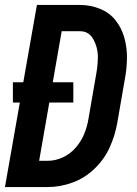

<svg xmlns="http://www.w3.org/2000/svg" viewBox="-34 -755 554 775"><path d="M-14 0 46 -341H18V-423H60L115 -735H289Q331 -735 369.5 -719.5Q408 -704 432.5 -673Q457 -642 468 -602.5Q479 -563 478.5 -520.5Q478 -478 470 -436L439 -257Q430 -207 408.5 -159.5Q387 -112 347.5 -74Q308 -36 258.5 -18Q209 0 159 0ZM124 -106H159Q190 -106 220 -120Q250 -134 272 -159.5Q294 -185 306 -214.5Q318 -244 323 -275L354 -454Q361 -491 361 -527Q361 -563 343 -596Q325 -629 289 -629H215L179 -423H262V-341H165Z"/></svg>

Font: Iosevka SS08
Style: Bold Italic
Weight: 700
Italic angle: -10°
Monospace: yes
Designer: Belleve Invis
Foundry: Belleve Invis
Version: 2.1.0; ttfautohint (v1.8.2)